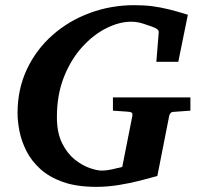

<svg xmlns="http://www.w3.org/2000/svg" viewBox="-20 -707 770 743"><path d="M353 16.1Q276.4 16.1 223.1 -2.9Q169.9 -22 135.5 -53.5Q101.1 -85 82 -123Q63 -161.1 55.4 -199.2Q47.9 -237.3 47.9 -269Q47.9 -362.3 84.2 -439.2Q120.6 -516.1 183.6 -571.5Q246.6 -627 328.1 -657Q409.7 -687 500 -687Q538.1 -687 569.8 -682.9Q601.6 -678.7 634 -670.7Q666.5 -662.6 707 -649.9L669.9 -467.8H585L594.2 -581.1Q595.2 -589.8 586.7 -595.2Q578.1 -600.6 567.9 -604Q558.6 -607.4 534.9 -615.2Q511.2 -623 487.8 -623Q441.9 -623 391.6 -597.9Q341.3 -572.8 297.9 -524.9Q254.4 -477.1 227.3 -408.7Q200.2 -340.3 200.2 -253.9Q200.2 -193.4 220.2 -153.1Q240.2 -112.8 269.5 -89.6Q298.8 -66.4 327.4 -56.6Q356 -46.9 373 -46.9Q392.6 -46.9 416 -52.2Q439.5 -57.6 453.1 -61L492.2 -258.8Q493.7 -268.1 489.3 -271.2Q484.9 -274.4 473.1 -274.9L417 -278.8V-330.1H716.8V-278.8L648.9 -273.9Q638.7 -272.9 634.8 -258.8L588.9 -25.9Q561 -18.1 522.2 -8.1Q483.4 2 439.5 9Q395.5 16.1 353 16.1Z"/></svg>

Font: Charis
Style: Bold Italic
Weight: 700
Italic angle: -11°
Designer: Walt Agee, Miriam Martin, Annie Olsen, Victor Gaultney, Lorna Priest, Alan Ward, Bob Hallissy, Martin Hosken, Sharon Cor
Foundry: SIL Global
Version: Version 7.000